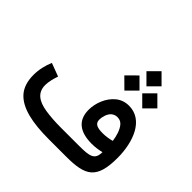

<svg xmlns="http://www.w3.org/2000/svg" viewBox="-201 -1066 1280 1280"><g transform="rotate(45 438.5 -426.5)"><path d="M560.1 -781.2 631.3 -710 702.6 -781.2 631.3 -852.5ZM644.5 -657.2 715.8 -585.9 787.1 -657.2 715.8 -728.5ZM475.6 -657.2 547.4 -585.9 618.7 -657.2 547.4 -728.5ZM734.4 -192.4C734.4 -119.1 693.8 -111.8 592.3 -111.8H422.9C367.7 -111.8 319.8 -115.2 278.3 -121.6C195.8 -134.3 147.9 -168 147.9 -238.8C147.9 -271.5 158.7 -309.6 168.9 -339.4L75.2 -374.5C57.1 -331.5 44.9 -282.2 44.9 -231.4C44.9 -171.9 60.1 -125.5 89.8 -91.8C149.4 -24.9 263.2 0 422.9 0H585C764.2 0 833 -37.1 833 -235.8C833 -386.2 776.4 -536.6 641.1 -536.6C605.5 -536.6 574.7 -525.9 548.8 -504.9C522.9 -483.4 503.4 -456.5 489.7 -424.3C476.1 -392.1 469.2 -359.4 469.2 -326.7C469.2 -228.5 531.2 -180.7 644 -180.7C676.8 -180.7 706.5 -185.1 734.4 -192.4ZM647 -282.2C597.7 -282.2 565.9 -291 565.9 -330.6C565.9 -344.7 568.4 -359.4 573.7 -374.5C584 -404.8 605.5 -428.2 640.1 -428.2C659.7 -428.2 675.8 -421.4 688 -407.2C712.4 -378.9 724.6 -333.5 730 -293.9C702.1 -286.6 674.8 -282.2 647 -282.2Z"/></g></svg>

Font: Vazirmatn Medium
Style: Regular
Weight: 500
Designer: Saber Rastikerdar
Foundry: Saber Rastikerdar
Version: Version 33.003